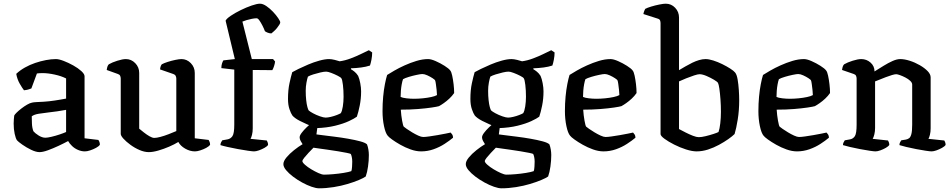

<svg xmlns="http://www.w3.org/2000/svg" viewBox="-20 -820 5159 1040"><path d="M194 4Q175 4 149 -8.5Q123 -21 101 -36.5Q79 -52 72 -60Q65 -70 59.5 -95Q54 -120 54 -151Q54 -163 55 -173.5Q56 -184 57 -194Q59 -199 69.5 -209.5Q80 -220 95.5 -232Q111 -244 126.5 -253Q142 -262 153 -264Q160 -266 177.5 -267Q195 -268 217 -269Q231 -270 246 -271.5Q261 -273 276.5 -275.5Q292 -278 307.5 -280.5Q323 -283 338 -286V-395Q313 -408 276.5 -416Q240 -424 211 -424Q202 -424 194 -423.5Q186 -423 180 -422L150 -341Q146 -340 137.5 -336.5Q129 -333 110 -331Q101 -342 87 -366.5Q73 -391 68 -420Q88 -439 114.5 -454Q141 -469 170.5 -479Q200 -489 229 -494.5Q258 -500 283 -500Q299 -500 325 -490Q351 -480 377 -465.5Q403 -451 420.5 -435Q438 -419 438 -407V-71L513 -62Q515 -59 518 -52.5Q521 -46 521 -36Q515 -27 500 -19Q485 -11 468.5 -5.5Q452 0 440 0Q421 0 402.5 -8Q384 -16 370.5 -29Q357 -42 349 -56Q327 -44 297 -30Q267 -16 239.5 -6Q212 4 194 4ZM226 -74Q237 -74 258.5 -79Q280 -84 302.5 -91.5Q325 -99 338 -105V-225Q316 -221 290 -217Q264 -213 243 -211Q217 -208 191 -204Q165 -200 152 -190Q152 -174 153 -150.5Q154 -127 161 -109Q169 -99 188.5 -86.5Q208 -74 226 -74Z M786 4Q762 4 735.5 -7.5Q709 -19 686 -36Q663 -53 648.5 -69Q634 -85 634 -95V-394Q634 -402 631 -409Q628 -416 619 -419L558 -441Q560 -455 563 -462Q566 -469 570 -472Q587 -482 615.5 -491Q644 -500 662 -500Q691 -500 712.5 -478Q734 -456 734 -425V-123Q745 -114 759.5 -102.5Q774 -91 789.5 -82Q805 -73 816 -73Q828 -73 849 -78.5Q870 -84 893 -93Q916 -102 935 -110V-394Q935 -402 931.5 -409Q928 -416 919 -419L847 -444Q848 -455 851 -462.5Q854 -470 857 -472Q868 -478 888 -484.5Q908 -491 929.5 -495.5Q951 -500 963 -500Q992 -500 1013.5 -478Q1035 -456 1035 -425V-71L1110 -62Q1112 -59 1115 -52Q1118 -45 1118 -36Q1112 -27 1097 -19Q1082 -11 1065 -5.5Q1048 0 1036 0Q1009 0 983 -15Q957 -30 946 -51Q925 -38 896 -25.5Q867 -13 837.5 -4.5Q808 4 786 4Z M1356 0Q1348 0 1323.5 -3.5Q1299 -7 1269 -12.5Q1239 -18 1212.5 -24Q1186 -30 1174 -34Q1174 -42 1177.5 -49Q1181 -56 1184 -60L1212 -65Q1229 -68 1239 -82.5Q1249 -97 1249 -145V-443L1179 -451Q1179 -465 1182.5 -476Q1186 -487 1190 -493L1252 -500L1202 -708Q1207 -719 1230 -734.5Q1253 -750 1283.5 -765Q1314 -780 1343 -790Q1372 -800 1388 -800Q1404 -800 1423 -787Q1442 -774 1459 -756Q1476 -738 1487 -721.5Q1498 -705 1498 -699Q1498 -694 1493 -686Q1488 -678 1480.5 -668.5Q1473 -659 1464.5 -651.5Q1456 -644 1450 -639Q1440 -639 1430 -643Q1420 -647 1415 -651Q1410 -665 1401.5 -681.5Q1393 -698 1385 -709.5Q1377 -721 1370 -721Q1359 -721 1344 -718Q1329 -715 1315.5 -711Q1302 -707 1293 -703L1344 -500H1459L1470 -487Q1469 -476 1464.5 -462Q1460 -448 1455 -440L1349 -441V-125Q1349 -105 1345 -89.5Q1341 -74 1337 -68L1425 -59Q1427 -56 1429.5 -49.5Q1432 -43 1432 -35Q1427 -27 1412.5 -19Q1398 -11 1382.5 -5.5Q1367 0 1356 0Z M1708 200Q1692 200 1667.5 191.5Q1643 183 1616.5 168.5Q1590 154 1567 136.5Q1544 119 1529.5 101.5Q1515 84 1515 69Q1515 53 1531.5 33Q1548 13 1572.5 -6.5Q1597 -26 1619 -39Q1614 -46 1608.5 -56.5Q1603 -67 1603 -76Q1603 -86 1614 -100.5Q1625 -115 1640 -129.5Q1655 -144 1666 -152L1701 -145L1694 -92Q1701 -91 1728.5 -87.5Q1756 -84 1792.5 -79.5Q1829 -75 1866 -68.5Q1903 -62 1931 -54.5Q1959 -47 1968 -38Q1973 -25 1975.5 -9.5Q1978 6 1978 20Q1978 50 1973.5 82Q1969 114 1961 136Q1950 144 1924 155Q1898 166 1863 176.5Q1828 187 1787.5 193.5Q1747 200 1708 200ZM1735 126Q1755 126 1784.5 123.5Q1814 121 1841.5 116.5Q1869 112 1883 107Q1886 100 1887 82.5Q1888 65 1888 56Q1888 42 1885.5 30.5Q1883 19 1880 14Q1878 12 1858.5 8Q1839 4 1811.5 -0.5Q1784 -5 1755.5 -9Q1727 -13 1705.5 -16Q1684 -19 1678 -20Q1665 -7 1651 8Q1637 23 1627.5 35Q1618 47 1618 53Q1618 60 1632 72.5Q1646 85 1666 97Q1686 109 1705 117.5Q1724 126 1735 126ZM1694 -126Q1665 -137 1642.5 -147Q1620 -157 1604.5 -165Q1589 -173 1579 -180.5Q1569 -188 1564 -194Q1556 -205 1548 -228.5Q1540 -252 1540 -284Q1540 -332 1548 -369Q1556 -406 1563 -429Q1573 -435 1596.5 -446.5Q1620 -458 1649.5 -470.5Q1679 -483 1709.5 -491.5Q1740 -500 1763 -500Q1775 -500 1793.5 -495.5Q1812 -491 1820 -488Q1849 -492 1879.5 -503.5Q1910 -515 1936.5 -528Q1963 -541 1978 -548L1996 -536Q1996 -517 1992 -496.5Q1988 -476 1984 -465Q1963 -458 1936.5 -454.5Q1910 -451 1881 -450V-445Q1890 -440 1900.5 -431.5Q1911 -423 1920 -409Q1927 -393 1931.5 -369Q1936 -345 1936 -325Q1936 -285 1928.5 -248Q1921 -211 1913 -188Q1900 -178 1870 -164Q1840 -150 1795.5 -139Q1751 -128 1694 -126ZM1744 -183Q1755 -183 1772 -187Q1789 -191 1804.5 -197Q1820 -203 1826 -207Q1833 -218 1837 -243.5Q1841 -269 1841 -296Q1841 -331 1837.5 -360Q1834 -389 1829 -396Q1826 -401 1809.5 -409.5Q1793 -418 1774.5 -425Q1756 -432 1747 -432Q1735 -432 1715.5 -427.5Q1696 -423 1677 -417Q1658 -411 1648 -405Q1644 -394 1640 -372.5Q1636 -351 1636 -328Q1636 -301 1638.5 -278Q1641 -255 1645 -240.5Q1649 -226 1652 -222Q1658 -216 1675.5 -206.5Q1693 -197 1713 -190Q1733 -183 1744 -183Z M2261 0Q2234 0 2204.5 -10.5Q2175 -21 2148.5 -36Q2122 -51 2103.5 -64.5Q2085 -78 2080 -85Q2068 -99 2060 -137Q2052 -175 2052 -218Q2052 -259 2055.5 -296.5Q2059 -334 2065 -364.5Q2071 -395 2077 -414Q2091 -423 2116 -437.5Q2141 -452 2172 -466Q2203 -480 2236 -490Q2269 -500 2299 -500Q2315 -500 2340 -489Q2365 -478 2388 -463.5Q2411 -449 2419 -438Q2425 -431 2429.5 -410Q2434 -389 2437 -363.5Q2440 -338 2440 -316Q2429 -300 2414 -286Q2399 -272 2384 -261.5Q2369 -251 2358 -245Q2348 -242 2318 -237.5Q2288 -233 2245 -229.5Q2202 -226 2151 -226Q2153 -195 2158 -167Q2163 -139 2167 -134Q2170 -131 2183 -122Q2196 -113 2212.5 -103Q2229 -93 2245.5 -85.5Q2262 -78 2272 -78Q2284 -78 2305 -81Q2326 -84 2349.5 -88Q2373 -92 2392.5 -96Q2412 -100 2421 -102Q2425 -98 2429.5 -91.5Q2434 -85 2434 -74Q2415 -58 2388 -40.5Q2361 -23 2328.5 -11.5Q2296 0 2261 0ZM2222 -285Q2245 -285 2270 -287.5Q2295 -290 2316 -294.5Q2337 -299 2347 -305Q2347 -316 2345 -333Q2343 -350 2341 -365Q2339 -380 2337 -384Q2336 -388 2323 -396.5Q2310 -405 2294.5 -412Q2279 -419 2268 -419Q2259 -419 2237.5 -414.5Q2216 -410 2194.5 -403.5Q2173 -397 2163 -391Q2159 -380 2156 -363.5Q2153 -347 2151.5 -329Q2150 -311 2150 -295Q2160 -290 2181.5 -287.5Q2203 -285 2222 -285Z M2696 200Q2680 200 2655.5 191.5Q2631 183 2604.5 168.5Q2578 154 2555 136.5Q2532 119 2517.5 101.5Q2503 84 2503 69Q2503 53 2519.5 33Q2536 13 2560.5 -6.5Q2585 -26 2607 -39Q2602 -46 2596.5 -56.5Q2591 -67 2591 -76Q2591 -86 2602 -100.5Q2613 -115 2628 -129.5Q2643 -144 2654 -152L2689 -145L2682 -92Q2689 -91 2716.5 -87.5Q2744 -84 2780.5 -79.5Q2817 -75 2854 -68.5Q2891 -62 2919 -54.5Q2947 -47 2956 -38Q2961 -25 2963.5 -9.5Q2966 6 2966 20Q2966 50 2961.5 82Q2957 114 2949 136Q2938 144 2912 155Q2886 166 2851 176.5Q2816 187 2775.5 193.5Q2735 200 2696 200ZM2723 126Q2743 126 2772.5 123.5Q2802 121 2829.5 116.5Q2857 112 2871 107Q2874 100 2875 82.5Q2876 65 2876 56Q2876 42 2873.5 30.5Q2871 19 2868 14Q2866 12 2846.5 8Q2827 4 2799.5 -0.5Q2772 -5 2743.5 -9Q2715 -13 2693.5 -16Q2672 -19 2666 -20Q2653 -7 2639 8Q2625 23 2615.5 35Q2606 47 2606 53Q2606 60 2620 72.5Q2634 85 2654 97Q2674 109 2693 117.5Q2712 126 2723 126ZM2682 -126Q2653 -137 2630.5 -147Q2608 -157 2592.5 -165Q2577 -173 2567 -180.5Q2557 -188 2552 -194Q2544 -205 2536 -228.5Q2528 -252 2528 -284Q2528 -332 2536 -369Q2544 -406 2551 -429Q2561 -435 2584.5 -446.5Q2608 -458 2637.5 -470.5Q2667 -483 2697.5 -491.5Q2728 -500 2751 -500Q2763 -500 2781.5 -495.5Q2800 -491 2808 -488Q2837 -492 2867.5 -503.5Q2898 -515 2924.5 -528Q2951 -541 2966 -548L2984 -536Q2984 -517 2980 -496.5Q2976 -476 2972 -465Q2951 -458 2924.5 -454.5Q2898 -451 2869 -450V-445Q2878 -440 2888.5 -431.5Q2899 -423 2908 -409Q2915 -393 2919.5 -369Q2924 -345 2924 -325Q2924 -285 2916.5 -248Q2909 -211 2901 -188Q2888 -178 2858 -164Q2828 -150 2783.5 -139Q2739 -128 2682 -126ZM2732 -183Q2743 -183 2760 -187Q2777 -191 2792.5 -197Q2808 -203 2814 -207Q2821 -218 2825 -243.5Q2829 -269 2829 -296Q2829 -331 2825.5 -360Q2822 -389 2817 -396Q2814 -401 2797.5 -409.5Q2781 -418 2762.5 -425Q2744 -432 2735 -432Q2723 -432 2703.5 -427.5Q2684 -423 2665 -417Q2646 -411 2636 -405Q2632 -394 2628 -372.5Q2624 -351 2624 -328Q2624 -301 2626.5 -278Q2629 -255 2633 -240.5Q2637 -226 2640 -222Q2646 -216 2663.5 -206.5Q2681 -197 2701 -190Q2721 -183 2732 -183Z M3249 0Q3222 0 3192.5 -10.5Q3163 -21 3136.5 -36Q3110 -51 3091.5 -64.5Q3073 -78 3068 -85Q3056 -99 3048 -137Q3040 -175 3040 -218Q3040 -259 3043.5 -296.5Q3047 -334 3053 -364.5Q3059 -395 3065 -414Q3079 -423 3104 -437.5Q3129 -452 3160 -466Q3191 -480 3224 -490Q3257 -500 3287 -500Q3303 -500 3328 -489Q3353 -478 3376 -463.5Q3399 -449 3407 -438Q3413 -431 3417.5 -410Q3422 -389 3425 -363.5Q3428 -338 3428 -316Q3417 -300 3402 -286Q3387 -272 3372 -261.5Q3357 -251 3346 -245Q3336 -242 3306 -237.5Q3276 -233 3233 -229.5Q3190 -226 3139 -226Q3141 -195 3146 -167Q3151 -139 3155 -134Q3158 -131 3171 -122Q3184 -113 3200.5 -103Q3217 -93 3233.5 -85.5Q3250 -78 3260 -78Q3272 -78 3293 -81Q3314 -84 3337.5 -88Q3361 -92 3380.5 -96Q3400 -100 3409 -102Q3413 -98 3417.5 -91.5Q3422 -85 3422 -74Q3403 -58 3376 -40.5Q3349 -23 3316.5 -11.5Q3284 0 3249 0ZM3210 -285Q3233 -285 3258 -287.5Q3283 -290 3304 -294.5Q3325 -299 3335 -305Q3335 -316 3333 -333Q3331 -350 3329 -365Q3327 -380 3325 -384Q3324 -388 3311 -396.5Q3298 -405 3282.5 -412Q3267 -419 3256 -419Q3247 -419 3225.5 -414.5Q3204 -410 3182.5 -403.5Q3161 -397 3151 -391Q3147 -380 3144 -363.5Q3141 -347 3139.5 -329Q3138 -311 3138 -295Q3148 -290 3169.5 -287.5Q3191 -285 3210 -285Z M3753 0Q3729 0 3696 -10.5Q3663 -21 3631.5 -37Q3600 -53 3579 -68.5Q3558 -84 3558 -94V-694Q3558 -702 3555.5 -709Q3553 -716 3543 -719L3465 -744Q3467 -754 3470 -761.5Q3473 -769 3475 -772Q3486 -778 3507.5 -784.5Q3529 -791 3551.5 -795.5Q3574 -800 3586 -800Q3616 -800 3637 -778Q3658 -756 3658 -725V-440Q3675 -450 3693 -460.5Q3711 -471 3729.5 -480Q3748 -489 3766.5 -494.5Q3785 -500 3802 -500Q3819 -500 3843 -492.5Q3867 -485 3891.5 -473Q3916 -461 3935.5 -448.5Q3955 -436 3962 -427Q3971 -416 3975.5 -389.5Q3980 -363 3982 -332Q3984 -301 3984 -277Q3984 -222 3976 -172.5Q3968 -123 3959 -94Q3947 -82 3925 -66.5Q3903 -51 3874.5 -35.5Q3846 -20 3815 -10Q3784 0 3753 0ZM3765 -77Q3780 -77 3802.5 -82.5Q3825 -88 3845 -94.5Q3865 -101 3872 -105Q3878 -122 3881.5 -152Q3885 -182 3885 -214Q3885 -249 3882.5 -282.5Q3880 -316 3876.5 -340Q3873 -364 3869 -371Q3866 -377 3847.5 -388Q3829 -399 3807 -408.5Q3785 -418 3769 -418Q3760 -418 3740 -411.5Q3720 -405 3697.5 -396Q3675 -387 3658 -379V-121Q3673 -113 3693.5 -102.5Q3714 -92 3733.5 -84.5Q3753 -77 3765 -77Z M4297 0Q4270 0 4240.5 -10.5Q4211 -21 4184.5 -36Q4158 -51 4139.5 -64.5Q4121 -78 4116 -85Q4104 -99 4096 -137Q4088 -175 4088 -218Q4088 -259 4091.5 -296.5Q4095 -334 4101 -364.5Q4107 -395 4113 -414Q4127 -423 4152 -437.5Q4177 -452 4208 -466Q4239 -480 4272 -490Q4305 -500 4335 -500Q4351 -500 4376 -489Q4401 -478 4424 -463.5Q4447 -449 4455 -438Q4461 -431 4465.5 -410Q4470 -389 4473 -363.5Q4476 -338 4476 -316Q4465 -300 4450 -286Q4435 -272 4420 -261.5Q4405 -251 4394 -245Q4384 -242 4354 -237.5Q4324 -233 4281 -229.5Q4238 -226 4187 -226Q4189 -195 4194 -167Q4199 -139 4203 -134Q4206 -131 4219 -122Q4232 -113 4248.5 -103Q4265 -93 4281.5 -85.5Q4298 -78 4308 -78Q4320 -78 4341 -81Q4362 -84 4385.5 -88Q4409 -92 4428.5 -96Q4448 -100 4457 -102Q4461 -98 4465.5 -91.5Q4470 -85 4470 -74Q4451 -58 4424 -40.5Q4397 -23 4364.5 -11.5Q4332 0 4297 0ZM4258 -285Q4281 -285 4306 -287.5Q4331 -290 4352 -294.5Q4373 -299 4383 -305Q4383 -316 4381 -333Q4379 -350 4377 -365Q4375 -380 4373 -384Q4372 -388 4359 -396.5Q4346 -405 4330.5 -412Q4315 -419 4304 -419Q4295 -419 4273.5 -414.5Q4252 -410 4230.5 -403.5Q4209 -397 4199 -391Q4195 -380 4192 -363.5Q4189 -347 4187.5 -329Q4186 -311 4186 -295Q4196 -290 4217.5 -287.5Q4239 -285 4258 -285Z M4722 0Q4714 0 4690.5 -3.5Q4667 -7 4638 -12.5Q4609 -18 4583.5 -24Q4558 -30 4546 -34Q4546 -42 4549.5 -49Q4553 -56 4556 -60L4584 -65Q4601 -68 4610.5 -82.5Q4620 -97 4620 -145V-394Q4620 -402 4617 -409Q4614 -416 4605 -419L4541 -441Q4543 -455 4546 -462Q4549 -469 4553 -472Q4570 -482 4598.5 -491Q4627 -500 4645 -500Q4674 -500 4695.5 -481Q4717 -462 4717 -433Q4741 -448 4766 -463.5Q4791 -479 4814.5 -489.5Q4838 -500 4856 -500Q4879 -500 4907.5 -491Q4936 -482 4962 -467Q4988 -452 5004.5 -435Q5021 -418 5021 -401V-125Q5021 -105 5017 -89.5Q5013 -74 5009 -68L5095 -59Q5097 -56 5099.5 -49.5Q5102 -43 5102 -35Q5097 -27 5082.5 -19Q5068 -11 5052.5 -5.5Q5037 0 5026 0Q5018 0 4994.5 -3.5Q4971 -7 4942.5 -12.5Q4914 -18 4889 -24Q4864 -30 4852 -34Q4852 -43 4855.5 -49.5Q4859 -56 4862 -60L4887 -64Q4897 -66 4904.5 -71.5Q4912 -77 4916.5 -93.5Q4921 -110 4921 -145V-362Q4921 -372 4910.5 -382Q4900 -392 4884.5 -400Q4869 -408 4855 -413Q4841 -418 4834 -418Q4827 -418 4811.5 -413.5Q4796 -409 4778 -402Q4760 -395 4744 -388.5Q4728 -382 4720 -379V-127Q4720 -108 4716 -92Q4712 -76 4707 -68L4790 -59Q4792 -56 4794.5 -49.5Q4797 -43 4797 -35Q4792 -27 4778 -19Q4764 -11 4748.5 -5.5Q4733 0 4722 0Z"/></svg>

Font: Texturina 12pt Medium
Style: Regular
Weight: 500
Designer: Guillermo Torres Carreño
Foundry: Omnibus-Type
Version: Version 1.002